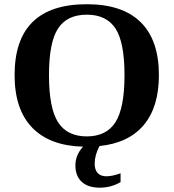

<svg xmlns="http://www.w3.org/2000/svg" viewBox="-20 -682 818 905"><path d="M450.2 202.6Q395 202.6 365.2 175Q335.4 147.5 335.4 97.7Q335.4 48.8 371.6 9.3Q214.8 5.4 131.8 -80.3Q48.8 -166 48.8 -328.1Q48.8 -662.1 389.2 -662.1Q557.1 -662.1 643.1 -577.4Q729 -492.7 729 -328.1Q729 -177.7 657.7 -92.8Q586.4 -7.8 449.2 6.3Q426.3 48.8 426.3 89.8Q426.3 118.2 440.4 133.5Q454.6 148.9 481 148.9Q510.3 148.9 548.3 134.8V176.3Q503.9 202.6 450.2 202.6ZM210.9 -328.1Q210.9 -172.4 253.7 -105.7Q296.4 -39.1 389.2 -39.1Q481.4 -39.1 524.2 -106Q566.9 -172.9 566.9 -328.1Q566.9 -482.9 524.2 -547.9Q481.4 -612.8 389.2 -612.8Q296.4 -612.8 253.7 -547.9Q210.9 -482.9 210.9 -328.1Z"/></svg>

Font: Tinos
Style: Bold
Weight: 700
Designer: Steve Matteson
Foundry: Monotype Imaging Inc.
Version: Version 1.23